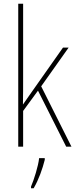

<svg xmlns="http://www.w3.org/2000/svg" viewBox="-20 -780 403 1021"><path d="M103 -368V-760H77V0H103V-190L182 -298L332 0H360L199 -321L345 -527H315L141 -280C126 -259 118 -247 102 -224C103 -275 103 -316 103 -368ZM218 70V61H188C184 102 160 178 145 212V221H159C186 175 206 118 218 70Z"/></svg>

Font: Noto Sans Gujarati UI Condensed Thin
Style: Regular
Weight: 100
Width: 3
Designer: Jelle Bosma - Monotype Design Team, Universal Thirst
Foundry: Monotype Imaging Inc.
Version: Version 2.106